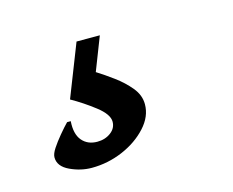

<svg xmlns="http://www.w3.org/2000/svg" viewBox="-52 -99 492 406"><g transform="rotate(-15 193.5 104.0)"><path d="M142.5 -28.9H193.5L165.1 44.1Q181.3 54.2 200.6 68.4Q219.8 82.5 233.8 99.5Q247.9 116.5 247.9 136.4Q247.9 163.3 226.7 186.4Q205.5 209.6 172.9 223.6Q140.2 237.5 105 237.5Q80.8 237.5 57.4 226.5Q34 215.5 34 195.8Q34 187.9 41.5 176.6Q49 165.2 59.7 152.4Q70.4 139.5 79.1 130.6H87.1Q85.1 158.6 97.2 172.9Q109.3 187.2 130.4 187.2Q147.6 187.2 160 177.9Q172.3 168.7 172.3 154.4Q172.3 138.3 147.9 119.4Q123.5 100.5 97.5 85.9Z"/></g></svg>

Font: Alegreya
Style: Italic
Weight: 400
Italic angle: -7°
Designer: Juan Pablo del Peral
Foundry: Huerta Tipografica
Version: Version 2.009